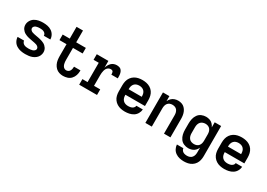

<svg xmlns="http://www.w3.org/2000/svg" viewBox="6 -1707 4020 2892"><g transform="rotate(30 2016.0 -261.0)"><path d="M286 8Q318 8 349 4Q380 0 409 -11.5Q438 -23 462.5 -43.5Q487 -64 500.5 -93Q514 -122 514 -153Q514 -172 509 -190Q504 -208 493.5 -223.5Q483 -239 469.5 -251.5Q456 -264 439.5 -273Q423 -282 405.5 -288Q388 -294 370 -298.5Q352 -303 334 -306.5Q316 -310 297.5 -313Q279 -316 261 -320Q243 -324 225.5 -329.5Q208 -335 194 -349.5Q180 -364 180 -382Q180 -399 192.5 -412.5Q205 -426 221 -431.5Q237 -437 254 -439Q271 -441 288 -441Q306 -441 323.5 -438.5Q341 -436 357 -428Q373 -420 383.5 -405Q394 -390 394 -372H506Q506 -411 487 -445.5Q468 -480 435.5 -501.5Q403 -523 365 -530.5Q327 -538 288 -538Q250 -538 212.5 -531Q175 -524 142 -504Q109 -484 89 -449.5Q69 -415 69 -377Q69 -359 74 -341Q79 -323 89.5 -307.5Q100 -292 113.5 -279.5Q127 -267 143.5 -258Q160 -249 177.5 -242.5Q195 -236 213 -232Q231 -228 249 -224.5Q267 -221 285.5 -217.5Q304 -214 322 -210.5Q340 -207 357.5 -201Q375 -195 389 -181Q403 -167 403 -149Q403 -131 389 -117.5Q375 -104 357.5 -98.5Q340 -93 322 -91Q304 -89 286 -89Q268 -89 249 -91.5Q230 -94 213 -102Q196 -110 184.5 -126Q173 -142 172 -160H60Q61 -121 80.5 -85.5Q100 -50 134.5 -28.5Q169 -7 208 0.5Q247 8 286 8Z M943 8Q982 8 1019 -4Q1056 -16 1082 -44.5Q1108 -73 1120 -110Q1132 -147 1132 -185Q1132 -191 1132 -196H1020Q1020 -193 1020 -191Q1020 -173 1016 -155Q1012 -137 1003 -121.5Q994 -106 977.5 -97.5Q961 -89 943 -89Q926 -89 910.5 -98.5Q895 -108 886 -123.5Q877 -139 872.5 -156Q868 -173 866.5 -190.5Q865 -208 865 -226V-433H1033V-530H865V-735H753V-530H630V-433H753V-226Q753 -192 758 -158Q763 -124 778 -92.5Q793 -61 818 -37Q843 -13 876 -2.5Q909 8 943 8Z M1223 0H1533V-97H1425V-281Q1425 -302 1427 -322.5Q1429 -343 1434.5 -363.5Q1440 -384 1451 -402Q1462 -420 1480.5 -430.5Q1499 -441 1520 -441Q1532 -441 1543.5 -436.5Q1555 -432 1560 -421Q1565 -410 1566 -397.5Q1567 -385 1567 -373H1679Q1679 -396 1678 -419Q1677 -442 1671 -464.5Q1665 -487 1651 -506Q1637 -525 1614.5 -531.5Q1592 -538 1569 -538Q1543 -538 1518.5 -529Q1494 -520 1475.5 -501.5Q1457 -483 1444.5 -460Q1432 -437 1425 -412V-530H1223V-433H1313V-97H1223Z M2019 8Q2057 8 2095 0Q2133 -8 2165.5 -28.5Q2198 -49 2217.5 -83.5Q2237 -118 2240 -156H2128Q2126 -132 2107.5 -115.5Q2089 -99 2065.5 -94Q2042 -89 2019 -89Q1995 -89 1972 -96.5Q1949 -104 1932 -122Q1915 -140 1908.5 -163Q1902 -186 1902 -210V-217H2242V-320Q2242 -356 2233.5 -391Q2225 -426 2204.5 -455.5Q2184 -485 2153 -504Q2122 -523 2087 -530.5Q2052 -538 2016 -538Q1980 -538 1945 -530.5Q1910 -523 1879.5 -504Q1849 -485 1828 -455.5Q1807 -426 1798.5 -391Q1790 -356 1790 -320V-210Q1790 -174 1798.5 -139Q1807 -104 1828.5 -74.5Q1850 -45 1881 -26Q1912 -7 1947.5 0.5Q1983 8 2019 8ZM2130 -313H1902V-320Q1902 -344 1908.5 -367Q1915 -390 1931 -408Q1947 -426 1969.5 -433.5Q1992 -441 2016 -441Q2040 -441 2062.5 -433.5Q2085 -426 2101.5 -408Q2118 -390 2124 -367Q2130 -344 2130 -320Z M2374 0H2486V-320Q2486 -343 2491.5 -365.5Q2497 -388 2511.5 -406.5Q2526 -425 2547.5 -433Q2569 -441 2592 -441Q2615 -441 2637 -433Q2659 -425 2673 -406.5Q2687 -388 2692.5 -365.5Q2698 -343 2698 -320V0H2810V-320Q2810 -352 2805 -383Q2800 -414 2787 -443Q2774 -472 2751.5 -495Q2729 -518 2699 -528Q2669 -538 2637 -538Q2605 -538 2574.5 -527.5Q2544 -517 2521.5 -494Q2499 -471 2486 -442V-530H2374Z M3164 213Q3200 213 3234.5 205.5Q3269 198 3299.5 178.5Q3330 159 3350 129.5Q3370 100 3378 65Q3386 30 3386 -5V-530H3274V-442Q3261 -471 3238.5 -494.5Q3216 -518 3185 -528Q3154 -538 3122 -538Q3082 -538 3044.5 -522Q3007 -506 2983.5 -472.5Q2960 -439 2951 -399.5Q2942 -360 2942 -320V-210Q2942 -170 2951 -130.5Q2960 -91 2983.5 -57.5Q3007 -24 3044.5 -8Q3082 8 3122 8Q3154 8 3185 -2.5Q3216 -13 3238.5 -36Q3261 -59 3274 -89V-5Q3274 18 3268 41Q3262 64 3247 82Q3232 100 3210 108Q3188 116 3164 116Q3141 116 3118 110Q3095 104 3078.5 86Q3062 68 3060 44H2948Q2950 82 2968.5 117Q2987 152 3019 174Q3051 196 3088.5 204.5Q3126 213 3164 213ZM3167 -89Q3144 -89 3121 -96.5Q3098 -104 3082.5 -122.5Q3067 -141 3060.5 -164Q3054 -187 3054 -210V-320Q3054 -344 3060.5 -367Q3067 -390 3082.5 -408Q3098 -426 3121 -434Q3144 -442 3167 -442Q3190 -442 3212 -433.5Q3234 -425 3248.5 -406.5Q3263 -388 3268.5 -365.5Q3274 -343 3274 -320V-210Q3274 -187 3268.5 -164.5Q3263 -142 3248.5 -123.5Q3234 -105 3212 -97Q3190 -89 3167 -89Z M3747 8Q3785 8 3823 0Q3861 -8 3893.5 -28.5Q3926 -49 3945.5 -83.5Q3965 -118 3968 -156H3856Q3854 -132 3835.5 -115.5Q3817 -99 3793.5 -94Q3770 -89 3747 -89Q3723 -89 3700 -96.5Q3677 -104 3660 -122Q3643 -140 3636.5 -163Q3630 -186 3630 -210V-217H3970V-320Q3970 -356 3961.5 -391Q3953 -426 3932.5 -455.5Q3912 -485 3881 -504Q3850 -523 3815 -530.5Q3780 -538 3744 -538Q3708 -538 3673 -530.5Q3638 -523 3607.5 -504Q3577 -485 3556 -455.5Q3535 -426 3526.5 -391Q3518 -356 3518 -320V-210Q3518 -174 3526.5 -139Q3535 -104 3556.5 -74.5Q3578 -45 3609 -26Q3640 -7 3675.5 0.5Q3711 8 3747 8ZM3858 -313H3630V-320Q3630 -344 3636.5 -367Q3643 -390 3659 -408Q3675 -426 3697.5 -433.5Q3720 -441 3744 -441Q3768 -441 3790.5 -433.5Q3813 -426 3829.5 -408Q3846 -390 3852 -367Q3858 -344 3858 -320Z"/></g></svg>

Font: Iosevka Sparkle Semibold
Style: Regular
Weight: 600
Designer: Belleve Invis
Foundry: Belleve Invis
Version: Version 4.5.0; ttfautohint (v1.8.3)